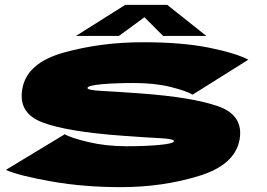

<svg xmlns="http://www.w3.org/2000/svg" viewBox="-20 -766 1099 791"><path d="M477.5 5Q326.5 5 193.5 -18.2Q60.5 -41.5 4 -66L247 -213Q271 -198 344 -180.8Q417 -163.5 500 -163.5Q580 -163.5 637.5 -169Q695 -174.5 696.5 -184Q696.5 -184.5 696.5 -185Q695.5 -193.5 644.5 -196.5Q590.5 -199 482 -207Q255.5 -223.5 154.8 -261.8Q54 -300 72 -400Q90.5 -507 243 -549.5Q395.5 -592 568.5 -592Q730.5 -592 841.5 -569.5Q952.5 -547 1003 -520L773.5 -376Q749 -391 684 -407.5Q619 -424 531 -424Q452 -424 397 -418.8Q342 -413.5 340.5 -404Q340.5 -403.5 340.5 -403Q341.5 -394.5 398.5 -391.5Q457.5 -388.5 561 -381Q771 -365.5 877.8 -328.5Q984.5 -291.5 967 -191Q948.5 -86.5 798.5 -40.8Q648.5 5 477.5 5ZM293 -618 496 -746H669L830 -618H652L575 -695L470 -618Z"/></svg>

Font: Anybody UltraExpanded Black
Style: Italic
Weight: 900
Width: 9
Italic angle: -10°
Designer: Tyler Finck
Foundry: Etcetera Type Company
Version: Version 1.010; ttfautohint (v1.8.3) -l 8 -r 50 -G 200 -x 14 